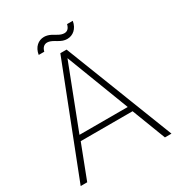

<svg xmlns="http://www.w3.org/2000/svg" viewBox="-211 -1036 1112 1196"><g transform="rotate(-30 345.0 -438.5)"><path d="M200 -817H240C247 -846 264 -858 284 -858C300 -858 316 -850 330 -842L347 -832C366 -821 383 -814 405 -814C445 -814 481 -842 490 -895H449C442 -866 427 -854 407 -854C393 -854 378 -859 363 -868L331 -886C315 -894 299 -898 284 -898C243 -898 208 -869 200 -817ZM322 -759 18 21H65L158 -221H531L624 21H671L367 -759ZM518 -259H171L345 -710Z"/></g></svg>

Font: LINE Seed JP_OTF Thin
Style: Regular
Weight: 250
Designer: LY Corporation & Fontrix & Fontworks
Version: Version 1.007